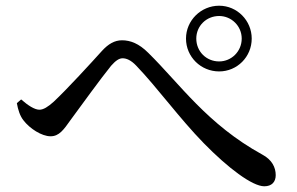

<svg xmlns="http://www.w3.org/2000/svg" viewBox="-20 -712 1040 672"><path d="M747 -462C810 -462 861 -513 861 -577C861 -640 810 -692 747 -692C683 -692 631 -640 631 -577C631 -513 683 -462 747 -462ZM905 -60C931 -60 945 -75 945 -99C945 -126 932 -153 898 -171C705 -277 609 -419 499 -527C466 -560 436 -571 407 -571C381 -571 359 -558 337 -534C301 -494 215 -400 168 -356C148 -338 132 -328 118 -328C101 -328 78 -343 54 -364L39 -351C43 -328 50 -306 62 -291C84 -262 126 -235 157 -235C187 -235 203 -258 227 -292C263 -341 334 -439 369 -482C385 -500 397 -508 409 -508C422 -508 438 -502 457 -482C530 -406 608 -298 693 -211C778 -124 863 -60 905 -60ZM747 -497C702 -497 667 -532 667 -577C667 -621 702 -656 747 -656C790 -656 826 -621 826 -577C826 -532 790 -497 747 -497Z"/></svg>

Font: Source Han Serif CN Medium
Style: Regular
Weight: 500
Designer: Ryoko NISHIZUKA 西塚涼子 (kana & ideographs); Frank Grießhammer (Latin, Greek & Cyrillic); Wenlong ZHANG 张文龙 (bopomofo); San
Foundry: Adobe
Version: Version 2.002;hotconv 1.1.0;makeotfexe 2.6.0